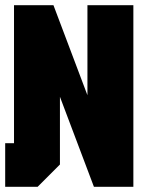

<svg xmlns="http://www.w3.org/2000/svg" viewBox="-22 -720 566 740"><path d="M-2 0V-168H32V-700H184L315 -353V-700H492V0H340L209 -347V-86L123 0Z"/></svg>

Font: Tektur Condensed ExtraBold
Style: Regular
Weight: 800
Width: 3
Designer: Adam Jagosz
Foundry: Adam Jagosz
Version: Version 1.005;gftools[0.9.30]